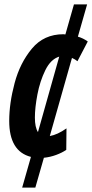

<svg xmlns="http://www.w3.org/2000/svg" viewBox="-20 -710 420 875"><path d="M139 -174Q139 -219 150.5 -279.5Q162 -340 186.5 -390Q211 -440 250 -452L153 -108Q139 -130 139 -174ZM282 -27 283 -125Q242 -96 207 -90L308 -446Q322 -440 333 -431L380 -521Q359 -536 335 -543L377 -690H317L278 -553Q274 -554 269 -554Q180 -554 125.5 -488.5Q71 -423 46.5 -331Q22 -239 22 -159Q22 -20 121 5L81 145H141L180 9Q209 6 236 -4Q263 -14 282 -27Z"/></svg>

Font: Noto Sans Display Condensed
Style: Bold Italic
Weight: 700
Width: 3
Designer: Monotype Design team
Foundry: Monotype Imaging Inc.
Version: 1.000